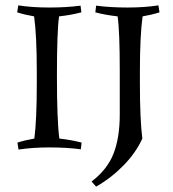

<svg xmlns="http://www.w3.org/2000/svg" viewBox="-20 -549 645 715"><path d="M200 -488Q192 -434 192 -267Q192 -100 201 -33Q246 -28 284 -18L281 7Q229 0 164.5 0Q100 0 49 8L45 -18Q73 -27 108 -33Q117 -105 117 -237V-284Q117 -416 107 -488Q72 -494 44 -503L48 -529Q99 -521 163.5 -521Q228 -521 280 -528L283 -503Q245 -493 200 -488ZM426 -123V-283Q426 -434 418 -488Q373 -493 335 -503L338 -528Q390 -521 454.5 -521Q519 -521 570 -529L574 -503Q546 -494 511 -488Q501 -416 501 -284V-237Q501 -105 510 -33Q486 20 440 67Q394 114 338 146L321 127Q380 82 403 22.5Q426 -37 426 -123Z"/></svg>

Font: Almendra SC
Style: Regular
Weight: 400
Designer: Ana Sanfelippo
Foundry: Ana Sanfelippo
Version: Version 1.002